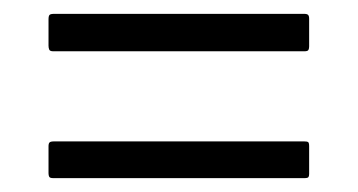

<svg xmlns="http://www.w3.org/2000/svg" viewBox="-20 -439 516 277"><path d="M57 -365Q52 -365 51 -367.5Q50 -370 50 -373V-411Q50 -416 51.5 -417.5Q53 -419 58 -419H419Q423 -419 424.5 -417.5Q426 -416 426 -412V-372Q426 -369 425 -367Q424 -365 419 -365ZM57 -182Q52 -182 51 -184Q50 -186 50 -189V-228Q50 -232 51.5 -233.5Q53 -235 58 -235H419Q423 -235 424.5 -234Q426 -233 426 -228V-188Q426 -185 425 -183.5Q424 -182 419 -182Z"/></svg>

Font: Glory Thin
Style: Regular
Weight: 400
Version: Version 1.011